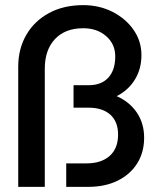

<svg xmlns="http://www.w3.org/2000/svg" viewBox="-20 -728 622 748"><path d="M304 -618Q234 -618 194.2 -575.8Q154.5 -533.5 154.5 -460.5V0H51V-467.5Q51 -538 82.5 -592.2Q114 -646.5 171 -677.2Q228 -708 304 -708Q367 -708 418.5 -681.8Q470 -655.5 500.5 -611.5Q531 -567.5 531 -513.5Q531 -459 505.2 -417.5Q479.5 -376 434.5 -353.5Q484.5 -331.5 513 -289.5Q541.5 -247.5 541.5 -191.5Q541.5 -134 514.2 -91Q487 -48 438 -24Q389 0 324 0H238V-91.5H316.5Q375 -91.5 407.5 -120.8Q440 -150 440 -203.5Q440 -254 409.8 -281.2Q379.5 -308.5 325 -308.5H266.5V-396H325Q375 -396 402 -425.5Q429 -455 429 -508.5Q429 -556 393.8 -587Q358.5 -618 304 -618Z"/></svg>

Font: Overused Grotesk Medium
Style: Regular
Weight: 525
Version: Version 0.004